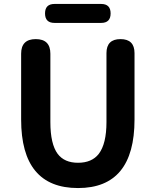

<svg xmlns="http://www.w3.org/2000/svg" viewBox="-20 -938 788 972"><path d="M375 14Q87 14 87 -333V-666Q87 -740 161 -740Q235 -740 235 -666V-320Q235 -209 272 -159Q306 -114 375 -114Q445 -114 480 -159Q519 -210 519 -320V-530V-669Q519 -740 590 -740Q661 -740 661 -669V-333Q661 14 375 14ZM256 -822Q208 -822 208 -870Q208 -918 256 -918H492Q540 -918 540 -870Q540 -822 492 -822H374Z"/></svg>

Font: GenSenRounded JP B
Style: Regular
Weight: 700
Version: Version 1.501;PS 1;hotconv 16.6.51;makeotf.lib2.5.65220